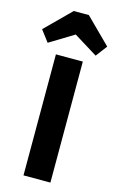

<svg xmlns="http://www.w3.org/2000/svg" viewBox="-187 -1025 667 1082"><g transform="rotate(15 146.0 -484.0)"><path d="M68 0H225V-706H68ZM-44 -823 6 -757 147 -843 286 -757 336 -823 190 -968H102Z"/></g></svg>

Font: MV Cash
Style: Bold
Weight: 700
Designer: Rodrigo Fuenzalida
Foundry: fragTYPE
Version: Version 1.100;Glyphs 3.1.2 (3151)